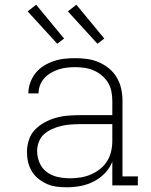

<svg xmlns="http://www.w3.org/2000/svg" viewBox="-20 -784 640 812"><path d="M263 8Q242 8 220.5 5.5Q199 3 179.5 -5.5Q160 -14 143 -27.5Q126 -41 115 -59Q104 -77 99 -98Q94 -119 94 -141Q94 -166 102 -191.5Q110 -217 128 -235.5Q146 -254 169 -266.5Q192 -279 217 -286Q242 -293 268 -295Q294 -297 320 -297H455V-358Q455 -378 451 -398Q447 -418 436.5 -435Q426 -452 410.5 -465Q395 -478 376.5 -486Q358 -494 338 -497Q318 -500 298 -500Q281 -500 263 -498Q245 -496 228 -490.5Q211 -485 195.5 -476Q180 -467 168 -454Q156 -441 149.5 -424Q143 -407 143 -389H100Q100 -412 108 -434.5Q116 -457 130.5 -475Q145 -493 165 -505.5Q185 -518 207 -525.5Q229 -533 252 -535.5Q275 -538 298 -538Q324 -538 349 -534.5Q374 -531 397.5 -521Q421 -511 441 -494.5Q461 -478 474 -456Q487 -434 492.5 -409Q498 -384 498 -358V-38H563V0H455V-100Q444 -73 423.5 -51.5Q403 -30 376.5 -16.5Q350 -3 321 2.5Q292 8 263 8ZM276 -30Q298 -30 320.5 -33.5Q343 -37 364 -46Q385 -55 403 -69Q421 -83 433 -102.5Q445 -122 450 -144Q455 -166 455 -189V-259H320Q300 -259 279.5 -257.5Q259 -256 239.5 -251.5Q220 -247 201 -238.5Q182 -230 167 -217Q152 -204 144.5 -184.5Q137 -165 137 -145Q137 -119 147.5 -95Q158 -71 178.5 -56Q199 -41 224.5 -35.5Q250 -30 276 -30ZM392 -599 267 -736 303 -764 421 -621ZM222 -599 97 -736 133 -764 251 -621Z"/></svg>

Font: Iosevka Slab XLtEx
Style: Regular
Weight: 200
Width: 7
Monospace: yes
Designer: Belleve Invis
Foundry: Belleve Invis
Version: Version 11.1.0; ttfautohint (v1.8.3)